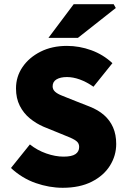

<svg xmlns="http://www.w3.org/2000/svg" viewBox="-20 -880 604 912"><path d="M278 12Q214 12 149.5 -10.5Q85 -33 32 -82L122 -194Q157 -166 200 -151Q243 -136 282 -136Q321 -136 338.5 -148Q356 -160 356 -182Q356 -198 345.5 -207.5Q335 -217 315.5 -225.5Q296 -234 268 -245L187 -278Q152 -293 122 -317.5Q92 -342 74 -377.5Q56 -413 56 -460Q56 -516 87 -561.5Q118 -607 172.5 -634.5Q227 -662 298 -662Q357 -662 413.5 -641.5Q470 -621 514 -580L424 -468Q391 -491 359 -502.5Q327 -514 298 -514Q267 -514 248.5 -503Q230 -492 230 -470Q230 -455 241.5 -444.5Q253 -434 275 -425.5Q297 -417 326 -405L405 -374Q446 -358 474 -333.5Q502 -309 517 -275Q532 -241 532 -196Q532 -141 502.5 -93.5Q473 -46 416 -17Q359 12 278 12ZM210 -700 330 -860H520L530 -842L350 -700Z"/></svg>

Font: Mada Black
Style: Regular
Weight: 900
Designer: Khaled Hosny
Version: Version 1.5